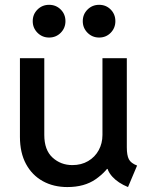

<svg xmlns="http://www.w3.org/2000/svg" viewBox="-20 -757 615 785"><path d="M255.4 7.8Q198.7 7.8 155 -16.4Q111.3 -40.5 86.4 -86.4Q61.5 -132.3 61.5 -197.8V-519H161.1V-205.1Q161.1 -143.6 194.8 -112.8Q228.5 -82 275.9 -82Q312.5 -82 340.3 -98.4Q368.2 -114.7 383.5 -142.8Q398.9 -170.9 398.9 -205.1V-519H498.5V-154.8Q498.5 -122.1 506.8 -106Q515.1 -89.8 540.5 -80.1L503.4 7.8Q462.9 -8.8 439.7 -34.2Q416.5 -59.6 416 -87.9L454.6 -66.4H389.2L439.5 -99.1Q417 -56.2 371.1 -24.2Q325.2 7.8 255.4 7.8ZM385.3 -603.5Q357.4 -603.5 337.9 -623Q318.4 -642.6 318.4 -670.4Q318.4 -698.7 337.9 -718Q357.4 -737.3 385.3 -737.3Q413.6 -737.3 432.6 -718Q451.7 -698.7 451.7 -670.4Q451.7 -642.6 432.6 -623Q413.6 -603.5 385.3 -603.5ZM180.7 -603.5Q152.8 -603.5 133.3 -623Q113.8 -642.6 113.8 -670.4Q113.8 -698.7 133.3 -718Q152.8 -737.3 180.7 -737.3Q209 -737.3 228.3 -718Q247.6 -698.7 247.6 -670.4Q247.6 -642.6 228.3 -623Q209 -603.5 180.7 -603.5Z"/></svg>

Font: Reddit Sans Medium
Style: Regular
Weight: 500
Designer: Stephen Hutchings
Foundry: Reddit
Version: Version 1.014